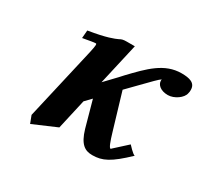

<svg xmlns="http://www.w3.org/2000/svg" viewBox="-106 -588 801 759"><g transform="rotate(30 294.5 -208.5)"><path d="M587 -390C589 -396 589 -401 589 -406C589 -438 561 -445 525 -445C447 -445 395 -390 333 -325C311 -300 291 -281 268 -256L311 -445H274C259 -445 251 -443 243 -438C228 -431 198 -418 117 -405L114 -369C150 -375 162 -378 172 -378C174 -378 175 -376 175 -372C175 -366 173 -356 169 -337L93 -6L106 28L213 -18L244 -155L271 -183L304 -64C322 -3 346 12 380 12C426 12 458 -4 527 -70C519 -70 491 -101 491 -101C453 -66 430 -46 431 -46C424 -46 416 -67 403 -111L355 -272L397 -315C438 -357 460 -380 469 -385C468 -383 468 -381 468 -379C468 -361 486 -343 520 -343C549 -343 583 -367 587 -390Z"/></g></svg>

Font: Linux Libertine O
Style: Bold Italic
Weight: 700
Italic angle: -11.5°
Designer: Philipp H. Poll
Foundry: Philipp H. Poll
Version: Version 4.1.0